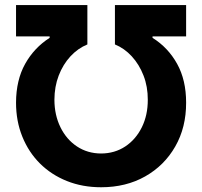

<svg xmlns="http://www.w3.org/2000/svg" viewBox="-20 -748 819 777"><path d="M44.9 -332.6Q45.2 -423.8 81.7 -489.4Q118.3 -554.9 180.9 -594.9V-600.8H44.9V-727.5H333.6V-568.2Q295.2 -552.5 265 -519.9Q234.9 -487.2 217.6 -442.3Q200.4 -397.5 200.2 -344.3Q200.4 -282.4 224.6 -233.1Q248.7 -183.8 291.4 -155.4Q334 -127.1 389.1 -126.8Q444.4 -127.1 487.1 -155.4Q529.8 -183.8 554.1 -233.1Q578.3 -282.4 578.1 -344.3Q578.3 -397.5 560.8 -442.3Q543.4 -487.2 513.4 -519.9Q483.5 -552.5 445.1 -568.2V-727.5H733.2V-600.8H597.3V-594.9Q660.3 -555.5 696.8 -489.6Q733.3 -423.8 733.2 -332.6Q733.5 -232.6 689.3 -155.3Q645.1 -77.9 567.5 -34.1Q489.8 9.8 389.1 9.8Q313.8 9.8 250.8 -15.4Q187.9 -40.5 141.8 -86.3Q95.8 -132.1 70.4 -194.9Q44.9 -257.6 44.9 -332.6Z"/></svg>

Font: Inter
Style: Regular
Weight: 400
Designer: Rasmus Andersson
Foundry: rsms
Version: Version 4.000;git-8c9346024